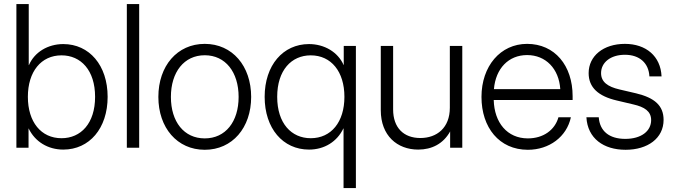

<svg xmlns="http://www.w3.org/2000/svg" viewBox="-20 -748 3416 972"><path d="M300.3 9.3C432.6 9.3 524.9 -98.1 524.9 -257.8C524.9 -417.5 432.1 -524.9 300.3 -524.9C222.7 -524.9 154.8 -484.4 126.5 -418.5H125.5V-727.5H63V0H124.5V-97.7H125C157.2 -30.8 222.7 9.3 300.3 9.3ZM291.5 -48.3C188 -48.3 121.1 -130.4 121.1 -257.8C121.1 -385.3 188 -467.8 291.5 -467.8C389.6 -467.8 461.4 -392.1 461.4 -257.8C461.4 -123.5 389.6 -48.3 291.5 -48.3Z M684.6 -727.5H622.1V0H684.6Z M1016.6 10.3C1156.2 10.3 1251.5 -101.1 1251.5 -257.3C1251.5 -414.1 1156.2 -525.9 1016.6 -525.9C877 -525.9 781.7 -414.1 781.7 -257.3C781.7 -101.1 877 10.3 1016.6 10.3ZM1016.6 -47.4C911.6 -47.4 845.2 -131.3 845.2 -257.3C845.2 -383.3 912.1 -468.3 1016.6 -468.3C1121.1 -468.3 1188 -383.3 1188 -257.3C1188 -131.8 1121.6 -47.4 1016.6 -47.4Z M1781.7 204.1V-515.6H1720.2V-418.5H1719.7C1690.9 -484.4 1622.1 -524.9 1544.4 -524.9C1412.6 -524.9 1319.8 -417.5 1319.8 -257.8C1319.8 -98.1 1412.1 9.3 1544.4 9.3C1622.1 9.3 1686.5 -30.8 1718.3 -97.7H1719.2V204.1ZM1553.2 -48.3C1455.1 -48.3 1383.3 -123.5 1383.3 -257.8C1383.3 -392.1 1455.1 -467.8 1553.2 -467.8C1656.7 -467.8 1723.6 -385.3 1723.6 -257.8C1723.6 -130.4 1656.7 -48.3 1553.2 -48.3Z M2097.2 9.3C2166 9.3 2224.1 -20 2258.8 -82.5V0H2320.3V-515.6H2257.3V-202.6C2257.3 -101.1 2191.9 -49.3 2107.9 -49.3C2023.4 -49.3 1970.2 -101.6 1970.2 -193.8V-515.6H1907.7V-189.9C1907.7 -61.5 1990.7 9.3 2097.2 9.3Z M2652.3 10.3C2760.7 10.3 2849.1 -55.7 2870.1 -154.3H2807.1C2789.1 -89.8 2730.5 -47.4 2652.3 -47.4C2547.9 -47.4 2482.4 -127 2479.5 -241.7H2878.9V-261.2C2878.9 -416 2788.6 -525.9 2648.4 -525.9C2513.2 -525.9 2417.5 -413.1 2417.5 -257.3C2417.5 -102.5 2507.3 10.3 2652.3 10.3ZM2480.5 -296.9C2489.3 -401.4 2554.7 -469.2 2648.4 -469.2C2742.7 -469.2 2809.6 -400.4 2816.4 -296.9Z M3147 10.3C3258.8 10.3 3339.4 -47.9 3339.4 -141.1C3339.4 -213.4 3293.9 -252.9 3200.7 -275.4L3115.2 -295.4C3056.6 -309.1 3022.9 -333 3022.9 -377.9C3022.9 -431.2 3070.3 -470.7 3143.6 -470.7C3218.3 -470.7 3264.2 -428.2 3267.6 -361.3H3329.1C3324.7 -463.9 3250 -525.9 3143.6 -525.9C3034.7 -525.9 2960 -464.8 2960 -377.9C2960 -305.2 3008.8 -261.2 3102.1 -239.3L3187 -219.2C3242.2 -206.5 3276.4 -185.1 3276.4 -140.1C3276.4 -84 3226.1 -44.9 3145.5 -44.9C3063.5 -44.9 3016.1 -85 3011.2 -154.3H2948.7C2954.6 -47.4 3035.6 10.3 3147 10.3Z"/></svg>

Font: Raveo Display Display Light
Style: Regular
Weight: 300
Designer: Jakub Foglar, Rasmus Andersson (Inter)
Foundry: Jakubfoglar.com
Version: Version 1.100;Glyphs 3.2.3 (3260)